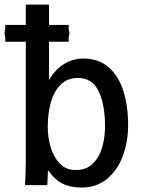

<svg xmlns="http://www.w3.org/2000/svg" viewBox="-30 -810 650 840"><path d="M180 -66 177 0H79.5Q83 -67.5 83 -120.5V-627.5H-7V-646L-10.5 -664.5L-7 -682.5V-701H83V-790H184.5V-701H270.5V-682.5L274 -664.5L270.5 -646V-627.5H184.5V-460Q211.5 -506 250.2 -530Q289 -554 334 -554Q401.5 -554 445.5 -515.5Q489.5 -477 510 -411.2Q530.5 -345.5 530.5 -262Q530.5 -191 507.8 -128.8Q485 -66.5 439 -28Q393 10.5 327.5 10.5Q278.5 10.5 243.8 -6.5Q209 -23.5 180 -66ZM429.5 -257.5Q429.5 -351.5 401.8 -410.2Q374 -469 310.5 -469Q265.5 -469 236 -440.2Q206.5 -411.5 192.8 -363.2Q179 -315 179 -255.5Q179 -209.5 191.5 -166.2Q204 -123 231.5 -94.5Q259 -66 302 -66Q347.5 -66 376 -94Q404.5 -122 417 -165.5Q429.5 -209 429.5 -257.5Z"/></svg>

Font: JuliaMono Medium
Style: Regular
Weight: 500
Monospace: yes
Designer: cormullion
Foundry: corm
Version: Version 0.054; ttfautohint (v1.8.4)